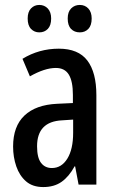

<svg xmlns="http://www.w3.org/2000/svg" viewBox="-20 -747 472 777"><path d="M218 -550Q297 -550 333.5 -502Q370 -454 370 -362V0H298L284 -74H282Q259 -32 229 -11Q199 10 155 10Q112 10 85.5 -13Q59 -36 46 -73.5Q33 -111 33 -154Q33 -236 79 -279.5Q125 -323 211 -327L275 -330V-363Q275 -418 258.5 -445Q242 -472 206 -472Q161 -472 101 -438L71 -509Q138 -550 218 -550ZM231 -260Q130 -255 130 -155Q130 -109 146 -88Q162 -67 190 -67Q229 -67 252.5 -105Q276 -143 276 -210V-263ZM92 -672Q92 -699 105.5 -713Q119 -727 139 -727Q160 -727 173.5 -712.5Q187 -698 187 -672Q187 -644 173.5 -630Q160 -616 139 -616Q119 -616 105.5 -630Q92 -644 92 -672ZM254 -672Q254 -699 268 -713Q282 -727 303 -727Q324 -727 337.5 -712.5Q351 -698 351 -672Q351 -644 337.5 -630Q324 -616 303 -616Q281 -616 267.5 -630Q254 -644 254 -672Z"/></svg>

Font: Noto Sans Tamil ExtraCondensed Medium
Style: Regular
Weight: 500
Width: 2
Designer: Jelle Bosma - Monotype Design Team
Foundry: Monotype Imaging Inc.
Version: Version 2.004; ttfautohint (v1.8.4.7-5d5b)